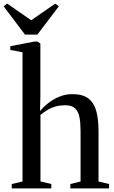

<svg xmlns="http://www.w3.org/2000/svg" viewBox="-55 -1050 638 1070"><path d="M70.5 -38.5V-759L2.5 -771.5V-792.5L137.5 -818.5H154.5L170 -807V-514L168 -431.5Q186 -453 213.2 -474.8Q240.5 -496.5 275.2 -511Q310 -525.5 348.5 -525.5Q406 -525.5 437.5 -501.2Q469 -477 481.5 -431.5Q494 -386 494 -321V-38.5L553 -24.5V0H337V-24.5L394 -38.5V-319Q394 -364 387.8 -396.5Q381.5 -429 363.2 -446.2Q345 -463.5 308 -463.5Q280 -463.5 256 -457Q232 -450.5 211.2 -438.2Q190.5 -426 170.5 -410V-39L231 -24.5V0H10.5V-24.5ZM84.5 -857 -35 -1015 -15 -1030 119 -937 253 -1030 273 -1015 153 -857Z"/></svg>

Font: Merriweather 120pt
Style: Regular
Weight: 400
Version: Version 2.100